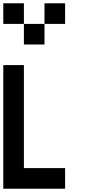

<svg xmlns="http://www.w3.org/2000/svg" viewBox="-20 -1145 540 1165"><path d="M0 0V-750H125V-125H375V0ZM0 -1000V-1125H125V-1000ZM125 -875V-1000H250V-875ZM250 -1000V-1125H375V-1000Z"/></svg>

Font: Galmuri7 Regular
Style: Regular
Weight: 400
Designer: Lee Minseo (quiple)
Version: Version 2.399;hotconv 1.1.1;makeotfexe 2.6.0 DEVELOPMENT